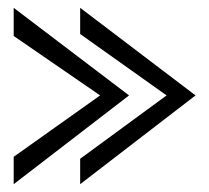

<svg xmlns="http://www.w3.org/2000/svg" viewBox="-20 -539 535 491"><path d="M185 -519 480 -295 185 -68V-133L406 -295L185 -452ZM15 -519 310 -295 15 -68V-138L236 -295L15 -447Z"/></svg>

Font: Darker Grotesque SemiBold
Style: Regular
Weight: 600
Designer: Gabriel Lam
Foundry: TypeRant
Version: Version 1.000;gftools[0.9.28]